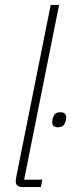

<svg xmlns="http://www.w3.org/2000/svg" viewBox="-20 -760 289 780"><path d="M73 0Q44 0 44 -23Q44 -32 47 -46L186 -740H220L78 -30H152L146 0ZM215 -243Q203 -243 197.5 -249Q192 -255 192 -263Q192 -272 195 -281Q199 -293 205.5 -298.5Q212 -304 226 -304Q238 -304 243.5 -298Q249 -292 249 -284Q249 -275 246 -266Q242 -254 235.5 -248.5Q229 -243 215 -243Z"/></svg>

Font: IBM Plex Sans Cond ExtLt
Style: Italic
Weight: 200
Width: 3
Italic angle: -11°
Designer: Mike Abbink, Paul van der Laan, Pieter van Rosmalen
Foundry: Bold Monday
Version: Version 1.3